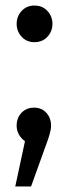

<svg xmlns="http://www.w3.org/2000/svg" viewBox="-20 -508 249 692"><path d="M164 -55Q164 -42 159 -24.5Q154 -7 146 14L92 164H35L70 1Q56 -9 48 -23.5Q40 -38 40 -55Q40 -83 57.5 -101.5Q75 -120 103 -120Q130 -120 147 -101.5Q164 -83 164 -55ZM169 -422Q169 -395 151 -375.5Q133 -356 104 -356Q76 -356 58 -375.5Q40 -395 40 -422Q40 -449 58 -468.5Q76 -488 104 -488Q133 -488 151 -468.5Q169 -449 169 -422Z"/></svg>

Font: Fira Sans Compressed
Style: Regular
Weight: 400
Width: 1
Designer: bBox Type GmbH & Carrois Corporate GbR & Edenspiekermann AG
Foundry: bBox Type GmbH & Carrois Corporate GbR & Edenspiekermann AG
Version: Version 4.301